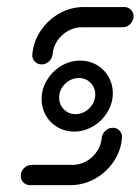

<svg xmlns="http://www.w3.org/2000/svg" viewBox="-20 -539 409 559"><path d="M257.4 -264.1Q257.4 -284.1 243.5 -298Q229.6 -311.9 209.3 -311.9Q194.4 -311.9 181.3 -304.1Q168.1 -296.3 160.2 -283.3Q152.2 -270.4 152.2 -255.2Q152.2 -234.8 165.9 -220.7Q179.6 -206.7 200 -206.7Q214.8 -206.7 228.1 -214.4Q241.5 -222.2 249.4 -235.6Q257.4 -248.9 257.4 -264.1ZM101.1 -250.4Q101.1 -280 116.9 -305.9Q132.6 -331.9 158.5 -347.2Q184.4 -362.6 213.7 -362.6Q240 -362.6 261.7 -350Q283.3 -337.4 295.9 -315.7Q308.5 -294.1 308.5 -268.1Q308.5 -238.5 292.8 -212.6Q277 -186.7 251.1 -171.3Q225.2 -155.9 195.9 -155.9Q169.3 -155.9 147.6 -168.5Q125.9 -181.1 113.5 -202.8Q101.1 -224.4 101.1 -250.4ZM308.5 -167Q320.7 -167 328.5 -158.3Q336.3 -149.6 335.2 -137.8Q332.2 -100.4 310.9 -68.7Q289.6 -37 256.3 -18.5Q223 0 185.6 0H67.4Q55.9 0 48.1 -7.8Q40.4 -15.6 40.4 -27Q40.4 -40 49.8 -49.4Q59.3 -58.9 72.2 -58.9H190.7Q212.2 -58.9 231.1 -69.4Q250 -80 262.2 -98.1Q274.4 -116.3 276.3 -137.8Q277.4 -149.6 286.9 -158.3Q296.3 -167 308.5 -167ZM101.1 -351.5Q88.9 -351.5 80.9 -360.2Q73 -368.9 74.1 -380.7Q77.4 -418.1 98.7 -449.8Q120 -481.5 153.1 -500Q186.3 -518.5 223.7 -518.5H341.9Q353.3 -518.5 361.1 -510.7Q368.9 -503 368.9 -491.9Q368.9 -478.9 359.4 -469.3Q350 -459.6 337 -459.6H218.5Q197 -459.6 178.1 -449.1Q159.3 -438.5 147 -420.4Q134.8 -402.2 133 -380.7Q131.9 -368.9 122.6 -360.2Q113.3 -351.5 101.1 -351.5Z"/></svg>

Font: 26F Galaxy Sans Medium
Style: Italic
Weight: 500
Italic angle: -5°
Designer: C₂₉H₂₅N₃O₅
Version: Version 1.200